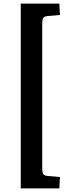

<svg xmlns="http://www.w3.org/2000/svg" viewBox="-20 -832 385 1064"><path d="M95 212V-812H309L312 -749L243 -743Q225 -741 219.5 -732.5Q214 -724 214 -699V99Q214 124 219.5 132.5Q225 141 243 143L312 149L309 212Z"/></svg>

Font: Literata 12pt SemiBold
Style: Regular
Weight: 600
Designer: Latin by Veronika Burian and Jose Scaglione. Greek by Irene Vlachou. Cyrillic by Vera Evstafieva.
Foundry: TypeTogether
Version: Version 3.002